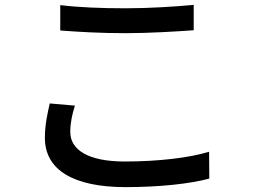

<svg xmlns="http://www.w3.org/2000/svg" viewBox="-20 -734 1040 787"><path d="M227 -713V-609C307 -603 394 -598 496 -598C589 -598 705 -605 774 -610V-714C700 -707 592 -700 495 -700C393 -700 300 -704 227 -713ZM287 -301 184 -310C175 -271 164 -223 164 -169C164 -38 280 33 495 33C636 33 760 19 838 -2L837 -112C756 -87 628 -72 491 -72C338 -72 268 -122 268 -193C268 -228 275 -263 287 -301Z"/></svg>

Font: Source Han Sans JP Medium
Style: Regular
Weight: 500
Designer: Ryoko NISHIZUKA 西塚涼子 (kana, bopomofo & ideographs); Paul D. Hunt (Latin, Greek & Cyrillic); Sandoll Communications 산돌커뮤니
Foundry: Adobe
Version: Version 2.002;hotconv 1.0.116;makeotfexe 2.5.65601